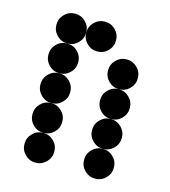

<svg xmlns="http://www.w3.org/2000/svg" viewBox="-104 -768 754 851"><g transform="rotate(15 273.5 -342.0)"><path d="M205.1 -615.2Q205.1 -586.9 185.1 -566.9Q165 -546.9 136.7 -546.9Q108.4 -546.9 88.4 -566.9Q68.4 -586.9 68.4 -615.2Q68.4 -643.6 88.4 -663.6Q108.4 -683.6 136.7 -683.6Q165 -683.6 185.1 -663.6Q205.1 -643.6 205.1 -615.2ZM341.8 -615.2Q341.8 -586.9 321.8 -566.9Q301.8 -546.9 273.4 -546.9Q245.1 -546.9 225.1 -566.9Q205.1 -586.9 205.1 -615.2Q205.1 -643.6 225.1 -663.6Q245.1 -683.6 273.4 -683.6Q301.8 -683.6 321.8 -663.6Q341.8 -643.6 341.8 -615.2ZM205.1 -478.5Q205.1 -450.2 185.1 -430.2Q165 -410.2 136.7 -410.2Q108.4 -410.2 88.4 -430.2Q68.4 -450.2 68.4 -478.5Q68.4 -506.8 88.4 -526.9Q108.4 -546.9 136.7 -546.9Q165 -546.9 185.1 -526.9Q205.1 -506.8 205.1 -478.5ZM478.5 -478.5Q478.5 -450.2 458.5 -430.2Q438.5 -410.2 410.2 -410.2Q381.8 -410.2 361.8 -430.2Q341.8 -450.2 341.8 -478.5Q341.8 -506.8 361.8 -526.9Q381.8 -546.9 410.2 -546.9Q438.5 -546.9 458.5 -526.9Q478.5 -506.8 478.5 -478.5ZM205.1 -341.8Q205.1 -313.5 185.1 -293.5Q165 -273.4 136.7 -273.4Q108.4 -273.4 88.4 -293.5Q68.4 -313.5 68.4 -341.8Q68.4 -370.1 88.4 -390.1Q108.4 -410.2 136.7 -410.2Q165 -410.2 185.1 -390.1Q205.1 -370.1 205.1 -341.8ZM478.5 -341.8Q478.5 -313.5 458.5 -293.5Q438.5 -273.4 410.2 -273.4Q381.8 -273.4 361.8 -293.5Q341.8 -313.5 341.8 -341.8Q341.8 -370.1 361.8 -390.1Q381.8 -410.2 410.2 -410.2Q438.5 -410.2 458.5 -390.1Q478.5 -370.1 478.5 -341.8ZM205.1 -205.1Q205.1 -176.8 185.1 -156.7Q165 -136.7 136.7 -136.7Q108.4 -136.7 88.4 -156.7Q68.4 -176.8 68.4 -205.1Q68.4 -233.4 88.4 -253.4Q108.4 -273.4 136.7 -273.4Q165 -273.4 185.1 -253.4Q205.1 -233.4 205.1 -205.1ZM478.5 -205.1Q478.5 -176.8 458.5 -156.7Q438.5 -136.7 410.2 -136.7Q381.8 -136.7 361.8 -156.7Q341.8 -176.8 341.8 -205.1Q341.8 -233.4 361.8 -253.4Q381.8 -273.4 410.2 -273.4Q438.5 -273.4 458.5 -253.4Q478.5 -233.4 478.5 -205.1ZM205.1 -68.4Q205.1 -40 185.1 -20Q165 0 136.7 0Q108.4 0 88.4 -20Q68.4 -40 68.4 -68.4Q68.4 -96.7 88.4 -116.7Q108.4 -136.7 136.7 -136.7Q165 -136.7 185.1 -116.7Q205.1 -96.7 205.1 -68.4ZM478.5 -68.4Q478.5 -40 458.5 -20Q438.5 0 410.2 0Q381.8 0 361.8 -20Q341.8 -40 341.8 -68.4Q341.8 -96.7 361.8 -116.7Q381.8 -136.7 410.2 -136.7Q438.5 -136.7 458.5 -116.7Q478.5 -96.7 478.5 -68.4Z"/></g></svg>

Font: DatDot
Style: Bold
Weight: 700
Designer: GGBot
Version: 1.00